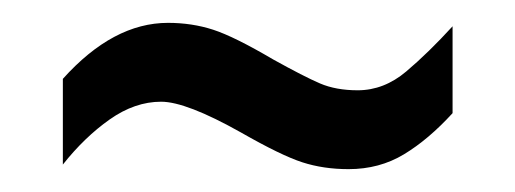

<svg xmlns="http://www.w3.org/2000/svg" viewBox="-20 -406 451 168"><path d="M35 -262Q54 -286 76 -301.5Q98 -317 121 -317Q143 -317 191 -290Q226 -270 244.5 -264Q263 -258 285 -258Q312 -258 333.5 -271Q355 -284 376 -307V-383Q355 -360 335.5 -343.5Q316 -327 293 -327Q274 -327 260 -333Q246 -339 219 -354Q185 -374 166.5 -380Q148 -386 127 -386Q79 -386 35 -337Z"/></svg>

Font: Noto Sans Devanagari Extra Condensed
Style: Regular
Weight: 400
Width: 2
Designer: Monotype Design Team
Foundry: Monotype Imaging Inc.
Version: 1.000